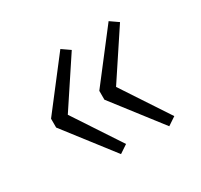

<svg xmlns="http://www.w3.org/2000/svg" viewBox="-106 -655 767 734"><g transform="rotate(-30 277.5 -288.0)"><path d="M271 -495 134 -288 271 -80 235 -56 71 -268V-307L235 -520ZM484 -495 347 -288 484 -80 448 -56 284 -268V-307L448 -520Z"/></g></svg>

Font: Statis Sans Light
Style: Regular
Weight: 300
Designer: bBox Type GmbH
Foundry: bBox Type GmbH
Version: Version 1.000